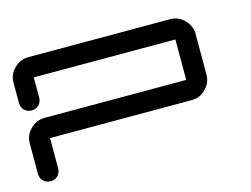

<svg xmlns="http://www.w3.org/2000/svg" viewBox="-687 -1037 750 573"><g transform="rotate(-15 -312.5 -750.5)"><path d="M-593.8 -562.5Q-606.4 -562.5 -616.2 -571.3Q-625 -581.1 -625 -593.8Q-625 -625 -625 -687.5Q-625 -713.9 -606.4 -731.4Q-587.9 -750 -562.5 -750Q-417 -750 -125 -750Q-125 -781.2 -125 -875Q-234.4 -875 -562.5 -875Q-562.5 -859.4 -562.5 -812.5Q-562.5 -799.8 -571.3 -790Q-581.1 -781.2 -593.8 -781.2Q-606.4 -781.2 -616.2 -790Q-625 -799.8 -625 -812.5Q-625 -833 -625 -875Q-625 -901.4 -606.4 -918.9Q-587.9 -937.5 -562.5 -937.5Q-417 -937.5 -125 -937.5Q-98.6 -937.5 -81.1 -918.9Q-62.5 -900.4 -62.5 -875Q-62.5 -833 -62.5 -750Q-62.5 -723.6 -81.1 -706.1Q-98.6 -687.5 -125 -687.5Q-270.5 -687.5 -562.5 -687.5Q-562.5 -664.1 -562.5 -593.8Q-562.5 -581.1 -571.3 -571.3Q-581.1 -562.5 -593.8 -562.5Z"/></g></svg>

Font: conwrite
Style: Regular
Weight: 400
Designer: Willllllliam
Version: 1.0